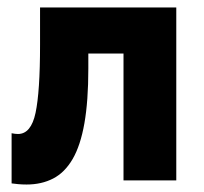

<svg xmlns="http://www.w3.org/2000/svg" viewBox="-20 -482 545 513"><path d="M51 11Q39 11 28.5 10Q18 9 11 8V-126Q21 -124 28 -124Q63 -124 75 -180.5Q87 -237 87 -362V-462H451V0H310V-339H216V-299Q216 -212 205.5 -152.5Q195 -93 174 -57Q153 -21 122 -5Q91 11 51 11Z"/></svg>

Font: Tilda Sans Extra Bold
Style: Regular
Weight: 800
Designer: ParaType Ltd
Foundry: ParaType Ltd
Version: Version 1.009